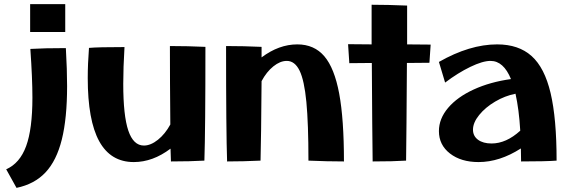

<svg xmlns="http://www.w3.org/2000/svg" viewBox="-20 -780 2746 930"><path d="M126 -760H296V-625H126ZM137 -307Q137 -400 127 -543Q192 -547 299 -547Q305 -441 305 -363Q305 -207 279.5 -104.5Q254 -2 200.5 55Q147 112 60 130L10 40Q76 11 106.5 -72Q137 -155 137 -307Z M975 -553Q975 -149 970 -2Q901 2 808 2L806 -60Q720 5 628 5Q516 5 460.5 -96Q405 -197 405 -402Q405 -470 411 -548Q454 -552 583 -552Q577 -452 577 -374Q577 -220 601.5 -147.5Q626 -75 677 -75Q710 -75 745 -103Q780 -131 805 -177Q803 -389 803 -557Q889 -557 975 -553Z M1646 2Q1564 2 1474 -2Q1474 -181 1464 -286Q1454 -391 1431 -438Q1408 -485 1369 -485Q1337 -485 1304 -458.5Q1271 -432 1247 -387Q1245 -108 1242 -2Q1158 2 1080 2Q1075 -140 1075 -557Q1161 -557 1247 -553V-502Q1331 -565 1420 -565Q1502 -565 1551 -507.5Q1600 -450 1623 -326.5Q1646 -203 1646 2Z M2060 -476 1951 -475Q1949 -138 1947 -2Q1887 2 1785 2Q1783 -132 1781 -475L1672 -474L1666 -566L1780 -565V-757Q1856 -757 1952 -753V-565L2066 -564Z M2504 2Q2504 -41 2503 -61Q2400 5 2298 5Q2213 5 2159.5 -36.5Q2106 -78 2106 -145Q2106 -205 2150.5 -257.5Q2195 -310 2274.5 -346.5Q2354 -383 2455 -397Q2419 -485 2356 -485Q2318 -485 2258 -456Q2198 -427 2136 -380L2106 -480Q2255 -565 2388 -565Q2492 -565 2555 -508.5Q2618 -452 2647 -329Q2676 -206 2676 -2Q2624 2 2504 2ZM2500 -147Q2494 -249 2477 -326Q2426 -316 2378.5 -288Q2331 -260 2301 -223Q2271 -186 2271 -152Q2271 -121 2295.5 -103Q2320 -85 2361 -85Q2432 -85 2500 -147Z"/></svg>

Font: Otomanopee
Style: Regular
Weight: 400
Designer: Das Ende der Wildnis
Foundry: Gutenberg Labo
Version: Version 3.000